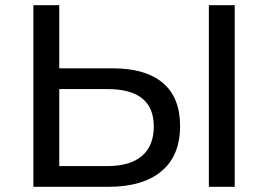

<svg xmlns="http://www.w3.org/2000/svg" viewBox="-20 -720 1033 740"><path d="M108.7 -700H208.4V-456.6H415.7Q541.1 -456.6 607.6 -400.4Q674.1 -344.1 674.1 -234.7Q674.1 -119.7 602.1 -59.9Q530.1 0 397.9 0H108.7ZM572.7 -232.9Q572.7 -376.7 394.1 -376.7H208.4V-79.9H394.1Q481.1 -79.9 526.9 -118.8Q572.7 -157.7 572.7 -232.9ZM785 -700H884.7V0H785Z"/></svg>

Font: iiserrat Thin
Style: Regular
Weight: 100
Designer: Akira Ohta
Foundry: Akira Ohta
Version: Version 1.200;Glyphs 3.3.1 (3343)